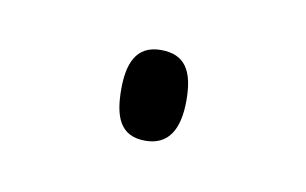

<svg xmlns="http://www.w3.org/2000/svg" viewBox="-28 -103 236 148"><g transform="rotate(10 90.0 -29.5)"><path d="M65 -30C65 -9 70 6 90 6C108 6 116 -7 116 -30C116 -53 109 -65 90 -65C70 -65 65 -49 65 -30Z"/></g></svg>

Font: Noto Sans Arabic UI XCn Th
Style: Regular
Weight: 100
Width: 2
Designer: Monotype Design Team, Nadine Chahine and Nizar Qandah
Foundry: Monotype Imaging Inc.
Version: Version 2.010